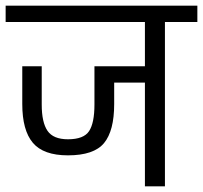

<svg xmlns="http://www.w3.org/2000/svg" viewBox="-30 -661 720 681"><path d="M670 -641V-583H555V0H484V-368H375V-292Q375 -197 339 -153.5Q303 -110 211 -110Q124 -110 86.5 -154.5Q49 -199 49 -292V-426H118V-290Q118 -227 138.5 -197Q159 -167 211 -167Q267 -167 286 -196Q305 -225 305 -290V-426H484V-583H-10V-641Z"/></svg>

Font: Biryani Light
Style: Regular
Weight: 300
Designer: Dan Reynolds and Mathieu Réguer
Foundry: Dan Reynolds and Mathieu Réguer
Version: Version 1.004; ttfautohint (v1.1) -l 5 -r 5 -G 72 -x 0 -D la